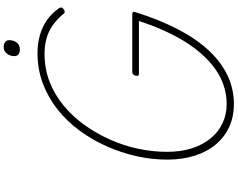

<svg xmlns="http://www.w3.org/2000/svg" viewBox="-140 -1092 1252 1011"><g transform="rotate(-90 485.5 -587.0)"><path d="M443 19Q376 19 322.5 -5.5Q269 -30 230.5 -75.5Q192 -121 171 -186.5Q150 -252 150 -332Q150 -413 168 -493.5Q186 -574 220 -650.5Q254 -727 302.5 -793Q351 -859 413 -908.5Q475 -958 550 -986.5Q625 -1015 710 -1015Q761 -1015 805 -1002.5Q849 -990 885 -965Q921 -940 947 -902Q953 -893 950 -886.5Q947 -880 937 -874Q929 -870 923.5 -873Q918 -876 910 -887Q884 -917 853.5 -937.5Q823 -958 786.5 -968Q750 -978 707 -978Q629 -978 560.5 -951.5Q492 -925 434 -877Q376 -829 331.5 -766.5Q287 -704 255 -632Q223 -560 207 -484Q191 -408 191 -333Q191 -260 209.5 -202.5Q228 -145 261.5 -104Q295 -63 341 -41Q387 -19 443 -19Q497 -19 548.5 -37.5Q600 -56 646.5 -93.5Q693 -131 735 -186Q777 -241 813.5 -315Q850 -389 880 -481H602Q592 -481 591.5 -487.5Q591 -494 592 -499Q595 -508 599.5 -512Q604 -516 612 -516H913Q924 -516 926.5 -512.5Q929 -509 927 -501Q887 -373 836.5 -276Q786 -179 725 -113.5Q664 -48 593.5 -14.5Q523 19 443 19ZM731 -1108Q714 -1108 704.5 -1115Q695 -1122 695 -1138Q695 -1159 708 -1176Q721 -1193 743 -1193Q759 -1193 769 -1185.5Q779 -1178 779 -1163Q779 -1141 766.5 -1124.5Q754 -1108 731 -1108Z"/></g></svg>

Font: Playwrite AU QLD Thin
Style: Regular
Weight: 250
Designer: Veronika Burian, José Scaglione
Foundry: TypeTogether
Version: Version 1.002